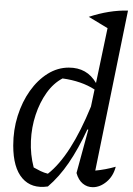

<svg xmlns="http://www.w3.org/2000/svg" viewBox="-20 -772 553 798"><path d="M475 -752H476V-751ZM179 3Q111 13 73 -31Q35 -75 35 -167Q35 -232 53.5 -290.5Q72 -349 104 -394Q136 -439 177.5 -465Q219 -491 266 -491Q342 -491 379 -427L427 -655L349 -702Q434 -730 512 -728L376 -63Q419 -67 461 -79Q451 -40 423.5 -17Q396 6 366 6Q342 6 324 -9Q306 -24 298 -53L347 -233L343 -234Q306 -154 266 -95.5Q226 -37 179 3ZM120 -76Q134 -68 148.5 -61Q163 -54 179 -50Q274 -124 358 -329L373 -400Q319 -435 240 -446Q202 -426 173.5 -386Q145 -346 128 -294.5Q111 -243 108.5 -186.5Q106 -130 120 -76Z"/></svg>

Font: Piazzolla
Style: Italic
Weight: 400
Italic angle: -11.3°
Designer: Juan Pablo del Peral
Foundry: Huerta Tipografica
Version: Version 1.330